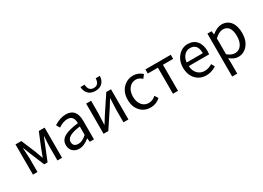

<svg xmlns="http://www.w3.org/2000/svg" viewBox="-15 -1787 4101 2991"><g transform="rotate(-30 2036.0 -291.0)"><path d="M92 -543H197L304 -288Q311 -267 328 -221L352 -155H357Q400 -265 407 -288L511 -543H616V0H533V-245Q533 -292 543 -432H539L385 -51H324L219 -304Q192 -367 169 -432H164L174 -245V0H92Z M810 -27Q765 -69 765 -141Q765 -229 845 -277Q924 -324 1099 -344Q1099 -481 987 -481Q910 -481 824 -423L788 -486Q899 -557 1002 -557Q1190 -557 1190 -334V0H1115L1107 -65H1104Q1010 13 924 13Q854 13 810 -27ZM1099 -132V-284Q854 -255 854 -147Q854 -60 950 -60Q1018 -60 1099 -132Z M1363 -543H1452V-316Q1452 -326 1443 -116H1447Q1483 -172 1519 -232L1725 -543H1810V0H1721V-227Q1721 -268 1730 -428H1726L1654 -311L1448 0H1363ZM1458 -694Q1419 -738 1415 -811H1489Q1495 -694 1590 -694Q1685 -694 1689 -811H1764Q1761 -738 1722 -694Q1677 -641 1590 -641Q1503 -641 1458 -694Z M2027 -62Q1953 -139 1953 -271Q1953 -402 2032 -482Q2106 -557 2215 -557Q2301 -557 2374 -493L2327 -432Q2273 -481 2218 -481Q2144 -481 2096 -423Q2048 -364 2048 -271Q2048 -177 2095 -120Q2141 -63 2216 -63Q2285 -63 2344 -117L2383 -56Q2308 13 2208 13Q2097 13 2027 -62Z M2611 -469H2429V-543H2885V-469H2702V0H2611Z M3025 -62Q2949 -141 2949 -271Q2949 -398 3024 -480Q3095 -557 3194 -557Q3296 -557 3354 -488Q3410 -420 3410 -302Q3410 -276 3406 -250H3040Q3044 -163 3094 -112Q3143 -60 3220 -60Q3292 -60 3356 -103L3389 -43Q3302 13 3209 13Q3097 13 3025 -62ZM3330 -315Q3330 -484 3195 -484Q3135 -484 3092 -440Q3047 -393 3039 -315Z M3544 -543H3619L3627 -481H3630Q3723 -557 3803 -557Q3906 -557 3964 -481Q4019 -408 4019 -280Q4019 -146 3948 -64Q3881 13 3783 13Q3710 13 3633 -50L3635 45V229H3544ZM3880 -120Q3924 -180 3924 -279Q3924 -480 3781 -480Q3716 -480 3635 -405V-120Q3702 -63 3768 -63Q3837 -63 3880 -120Z"/></g></svg>

Font: Source Han Sans K Regular
Style: Regular
Weight: 400
Designer: Ryoko NISHIZUKA  (kana & ideographs); Paul D. Hunt (Latin, Greek & Cyrillic); Wenlong ZHANG  (bopomofo); Sandoll Communi
Foundry: Adobe Systems Incorporated
Version: Version 1.00 July 18, 2014, initial release